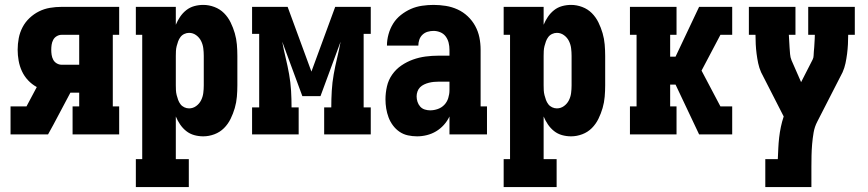

<svg xmlns="http://www.w3.org/2000/svg" viewBox="-20 -548 3540 783"><path d="M23 0V-114H88L130 -193Q110 -204 94.5 -220.5Q79 -237 69.5 -257.5Q60 -278 56 -300.5Q52 -323 52 -345Q52 -369 56.5 -392.5Q61 -416 72 -437Q83 -458 100.5 -474.5Q118 -491 139 -501.5Q160 -512 183.5 -516Q207 -520 231 -520H466V-406H440V-114H466V0H276V-114H303V-170H267L198 -40L176 0ZM231 -284H303V-406H231Q221 -406 211.5 -400.5Q202 -395 197 -385.5Q192 -376 190.5 -365.5Q189 -355 189 -345Q189 -335 190.5 -324.5Q192 -314 197 -304.5Q202 -295 211.5 -289.5Q221 -284 231 -284Z M534 215V101H560V-406H534V-520H697V-447Q704 -464 714.5 -479.5Q725 -495 739.5 -506.5Q754 -518 772 -523Q790 -528 809 -528Q832 -528 854.5 -519.5Q877 -511 893.5 -494.5Q910 -478 920.5 -456.5Q931 -435 937.5 -412.5Q944 -390 946 -366.5Q948 -343 948 -320V-200Q948 -177 946 -153.5Q944 -130 937.5 -107.5Q931 -85 920.5 -63.5Q910 -42 893.5 -25.5Q877 -9 854.5 -0.5Q832 8 809 8Q790 8 772 3Q754 -2 739.5 -13.5Q725 -25 714.5 -40.5Q704 -56 697 -73V101H750V215ZM751 -106Q767 -106 780 -115.5Q793 -125 800 -139Q807 -153 809 -168.5Q811 -184 811 -200V-320Q811 -336 809 -351.5Q807 -367 800 -381Q793 -395 780 -404.5Q767 -414 751 -414Q741 -414 731.5 -409.5Q722 -405 716 -397Q710 -389 706.5 -379.5Q703 -370 700.5 -360Q698 -350 697.5 -340Q697 -330 697 -320V-200Q697 -190 697.5 -180Q698 -170 700.5 -160Q703 -150 706.5 -140.5Q710 -131 716 -123Q722 -115 731.5 -110.5Q741 -106 751 -106Z M1008 0V-110H1037V-410H1008V-520H1153L1250 -256L1347 -520H1492V-410H1463V-110H1492V0H1302V-110H1331Q1331 -144 1333 -178Q1335 -212 1341 -245.5Q1347 -279 1355 -312Q1363 -345 1369 -378L1287 -156H1213L1131 -378Q1137 -345 1145 -312Q1153 -279 1159 -245.5Q1165 -212 1167 -178Q1169 -144 1169 -110H1198V0Z M1681 8Q1662 8 1643.5 4Q1625 0 1609.5 -10.5Q1594 -21 1582.5 -36.5Q1571 -52 1564.5 -69.5Q1558 -87 1555 -105.5Q1552 -124 1552 -143Q1552 -169 1558 -195.5Q1564 -222 1579.5 -244Q1595 -266 1617 -281Q1639 -296 1664 -305Q1689 -314 1715.5 -317.5Q1742 -321 1769 -321H1813V-345Q1813 -360 1809.5 -374Q1806 -388 1797.5 -399.5Q1789 -411 1775.5 -416.5Q1762 -422 1748 -422Q1736 -422 1724 -418.5Q1712 -415 1703 -406.5Q1694 -398 1690 -386Q1686 -374 1686 -362H1558Q1558 -385 1564.5 -408.5Q1571 -432 1583.5 -452Q1596 -472 1615 -487Q1634 -502 1655.5 -511.5Q1677 -521 1701 -524.5Q1725 -528 1748 -528Q1773 -528 1798 -524Q1823 -520 1846 -509.5Q1869 -499 1887.5 -481.5Q1906 -464 1918 -442Q1930 -420 1935 -395.5Q1940 -371 1940 -345V-114H1966V0H1813V-73Q1804 -54 1790 -38.5Q1776 -23 1758.5 -12.5Q1741 -2 1721 3Q1701 8 1681 8ZM1734 -98Q1750 -98 1765.5 -103.5Q1781 -109 1792 -120.5Q1803 -132 1808 -148Q1813 -164 1813 -180V-215H1769Q1759 -215 1749 -214Q1739 -213 1729 -210.5Q1719 -208 1709.5 -203.5Q1700 -199 1693 -192Q1686 -185 1682.5 -175Q1679 -165 1679 -155Q1679 -144 1682.5 -133Q1686 -122 1693.5 -113.5Q1701 -105 1712 -101.5Q1723 -98 1734 -98Z M2034 215V101H2060V-406H2034V-520H2197V-447Q2204 -464 2214.5 -479.5Q2225 -495 2239.5 -506.5Q2254 -518 2272 -523Q2290 -528 2309 -528Q2332 -528 2354.5 -519.5Q2377 -511 2393.5 -494.5Q2410 -478 2420.5 -456.5Q2431 -435 2437.5 -412.5Q2444 -390 2446 -366.5Q2448 -343 2448 -320V-200Q2448 -177 2446 -153.5Q2444 -130 2437.5 -107.5Q2431 -85 2420.5 -63.5Q2410 -42 2393.5 -25.5Q2377 -9 2354.5 -0.5Q2332 8 2309 8Q2290 8 2272 3Q2254 -2 2239.5 -13.5Q2225 -25 2214.5 -40.5Q2204 -56 2197 -73V101H2250V215ZM2251 -106Q2267 -106 2280 -115.5Q2293 -125 2300 -139Q2307 -153 2309 -168.5Q2311 -184 2311 -200V-320Q2311 -336 2309 -351.5Q2307 -367 2300 -381Q2293 -395 2280 -404.5Q2267 -414 2251 -414Q2241 -414 2231.5 -409.5Q2222 -405 2216 -397Q2210 -389 2206.5 -379.5Q2203 -370 2200.5 -360Q2198 -350 2197.5 -340Q2197 -330 2197 -320V-200Q2197 -190 2197.5 -180Q2198 -170 2200.5 -160Q2203 -150 2206.5 -140.5Q2210 -131 2216 -123Q2222 -115 2231.5 -110.5Q2241 -106 2251 -106Z M2549 0V-114H2576V-406H2549V-520H2739V-406H2713V-317H2735L2831 -520H2966V-406H2918L2841 -260L2918 -114H2966V0H2831L2735 -203H2713V-114H2739V0Z M3101 215V101H3152Q3153 79 3154 57Q3155 35 3157.5 13Q3160 -9 3164.5 -30.5Q3169 -52 3176 -73L3084 -253Q3076 -271 3072 -290Q3068 -309 3065.5 -328.5Q3063 -348 3062 -367.5Q3061 -387 3061 -406H3034V-520H3224V-406H3197Q3198 -393 3198.5 -380Q3199 -367 3200 -354Q3201 -341 3202 -327.5Q3203 -314 3208 -302L3247 -213L3294 -305Q3298 -313 3298 -321.5Q3298 -330 3299 -338.5Q3300 -347 3300.5 -355.5Q3301 -364 3301.5 -372.5Q3302 -381 3302.5 -389.5Q3303 -398 3303 -406H3276V-520H3466V-406H3439Q3439 -387 3438 -367.5Q3437 -348 3434.5 -328.5Q3432 -309 3428 -290Q3424 -271 3416 -253L3313 -52Q3302 -31 3298 -7.5Q3294 16 3292 39.5Q3290 63 3289.5 86.5Q3289 110 3289 133V215Z"/></svg>

Font: Iosevka Curly Slab Heavy
Style: Regular
Weight: 900
Monospace: yes
Designer: Belleve Invis
Foundry: Belleve Invis
Version: Version 22.1.2; ttfautohint (v1.8.4)